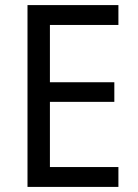

<svg xmlns="http://www.w3.org/2000/svg" viewBox="-20 -734 540 754"><path d="M445 0H88V-714H445V-636H176V-411H429V-334H176V-78H445Z"/></svg>

Font: Noto Sans SemiCondensed
Style: Regular
Weight: 400
Width: 4
Version: Version 2.013